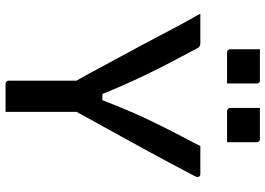

<svg xmlns="http://www.w3.org/2000/svg" viewBox="-152 -802 954 690"><g transform="rotate(90 325.0 -457.0)"><path d="M382 0Q365 0 348 0Q331 0 314.5 0Q298 0 281 0Q278 0 275.5 -1.5Q273 -3 271.5 -5Q270 -7 270 -11Q270 -84 270 -160Q270 -236 270 -309H382Q382 -276 382 -240Q382 -204 382 -168.5Q382 -133 382 -100Q382 -75 382 -50Q382 -25 382 0ZM29 -700Q57 -700 83 -700Q109 -700 133 -700Q140 -700 144 -698.5Q148 -697 151 -693Q154 -689 157 -682Q182 -636 205 -591.5Q228 -547 249.5 -502.5Q271 -458 291.5 -411Q312 -364 331 -314L299 -348H363L326 -312Q347 -367 366.5 -414.5Q386 -462 407 -506.5Q428 -551 452 -598Q476 -645 505 -700Q532 -700 557 -700Q582 -700 605 -700Q612 -700 615 -695Q618 -690 613 -680Q591 -638 567.5 -594Q544 -550 519.5 -505Q495 -460 469.5 -414Q444 -368 419.5 -323.5Q395 -279 372 -237Q339 -237 320.5 -237Q302 -237 293 -238Q284 -239 280.5 -241Q277 -243 275 -246Q263 -266 242.5 -304Q222 -342 195.5 -391Q169 -440 140 -494Q111 -548 83 -601.5Q55 -655 29 -700ZM157 -914Q185 -914 213 -914Q241 -914 269 -914Q273 -914 275 -912.5Q277 -911 278.5 -909Q280 -907 280 -903V-796Q252 -796 224 -796Q196 -796 168 -796Q165 -796 162.5 -797.5Q160 -799 158.5 -801.5Q157 -804 157 -807ZM368 -914Q396 -914 424 -914Q452 -914 480 -914Q484 -914 486 -912.5Q488 -911 489.5 -909Q491 -907 491 -903V-796Q463 -796 435 -796Q407 -796 379 -796Q376 -796 373.5 -797.5Q371 -799 369.5 -801.5Q368 -804 368 -807Z"/></g></svg>

Font: Recursive Medium
Style: Regular
Weight: 500
Version: Version 1.085